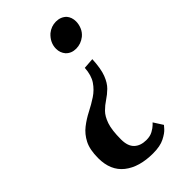

<svg xmlns="http://www.w3.org/2000/svg" viewBox="-238 -588 921 921"><g transform="rotate(-45 222.5 -127.5)"><path d="M281 -495Q307 -516 339 -516Q371 -516 392 -495Q408 -476 408 -448Q408 -429 400 -409.5Q392 -390 375 -376Q348 -355 316 -355Q284 -355 264 -376Q247 -396 247 -423Q247 -464 281 -495ZM355 201Q355 201 342 216Q329 231 299.5 246Q270 261 222 261Q128 261 73.5 218Q19 175 19 91Q19 33 37 -2Q55 -37 84 -59.5Q113 -82 145.5 -98.5Q178 -115 207.5 -134.5Q237 -154 257 -183.5Q277 -213 280 -261L335 -265Q332 -203 318.5 -168Q305 -133 285 -113.5Q265 -94 243.5 -80Q222 -66 203 -47Q184 -28 172 7Q160 42 160 105Q160 150 182.5 171.5Q205 193 245 193Q270 193 288 183Q306 173 315.5 163.5Q325 154 325 154Z"/></g></svg>

Font: Arsenal SC
Style: Bold Italic
Weight: 700
Italic angle: -9.10001°
Designer: Andrij Shevchenko
Foundry: Stairsfor
Version: Version 2.001; ttfautohint (v1.8.4.7-5d5b)